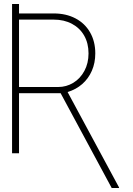

<svg xmlns="http://www.w3.org/2000/svg" viewBox="-20 -775 671 971"><path d="M76.2 -754.9V-707H252Q314 -707 361.6 -682.1Q409.2 -657.2 435.5 -611.3Q461.9 -565.4 461.9 -504.9Q461.9 -457 444.6 -417.2Q427.2 -377.4 395.8 -349.9Q364.3 -322.3 321.8 -309.6L582 172.9V175.8H544.9L286.6 -303.7H76.2V0H41V-754.9ZM274.4 -335Q315.4 -335 350.6 -356.2Q385.7 -377.4 406.7 -416.3Q427.7 -455.1 427.7 -504.9Q427.7 -556.2 405.8 -594.7Q383.8 -633.3 344 -654.5Q304.2 -675.8 252 -675.8H76.2V-335Z"/></svg>

Font: Pretendard JP Thin
Style: Regular
Weight: 100
Designer: Base glyphs from Inter by Rasmus Andersson; Hangeul glyphs from Noto Sans CJK(Source Han Sans) by Jang Soo-young and Kan
Foundry: Kil Hyung-jin
Version: Version 1.309